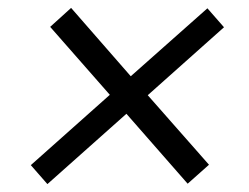

<svg xmlns="http://www.w3.org/2000/svg" viewBox="-20 -576 630 486"><path d="M505 -555 547 -507 354 -335 509 -159 455 -111 300 -288 100 -110 58 -158 258 -336 107 -508 160 -556 311 -383Z"/></svg>

Font: Aleo
Style: Italic
Weight: 400
Italic angle: -7°
Designer: Alessio Laiso
Foundry: Alessio Laiso
Version: Version 2.001;gftools[0.9.29]